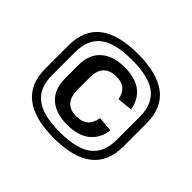

<svg xmlns="http://www.w3.org/2000/svg" viewBox="-145 -1039 1018 1018"><g transform="rotate(45 363.5 -530.0)"><path d="M363 -314Q277 -314 229.5 -357Q182 -400 182 -480V-582Q182 -660 230 -703Q278 -746 363 -746Q445 -746 490 -710.5Q535 -675 546 -611L460 -603Q453 -641 431 -660.5Q409 -680 368 -680Q321 -680 296 -654.5Q271 -629 271 -578V-484Q271 -434 294.5 -407Q318 -380 367 -380Q409 -380 432 -400.5Q455 -421 462 -463L547 -455Q538 -389 492 -351.5Q446 -314 363 -314ZM364 -214Q219 -214 145 -271Q71 -328 71 -444V-616Q71 -733 145 -789.5Q219 -846 364 -846Q508 -846 582 -789.5Q656 -733 656 -616V-444Q656 -328 582 -271Q508 -214 364 -214ZM364 -259Q490 -259 548 -304Q606 -349 606 -444V-616Q606 -711 548.5 -756Q491 -801 364 -801Q237 -801 179 -756Q121 -711 121 -616V-444Q121 -349 179 -304Q237 -259 364 -259Z"/></g></svg>

Font: Pathway Extreme 28pt
Style: Bold
Weight: 700
Designer: Eduardo Rodriguez Tunni
Foundry: Eduardo Rodriguez Tunni
Version: Version 1.001;gftools[0.9.26]